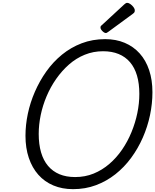

<svg xmlns="http://www.w3.org/2000/svg" viewBox="-20 -1310 1091 1349"><path d="M493 19Q417 19 355 -7Q293 -33 249.5 -82Q206 -131 182.5 -200.5Q159 -270 159 -356Q159 -432 175.5 -510.5Q192 -589 225 -665Q258 -741 305.5 -808Q353 -875 415.5 -926Q478 -977 554 -1006Q630 -1035 719 -1035Q795 -1035 856.5 -1009Q918 -983 961.5 -934.5Q1005 -886 1028 -817Q1051 -748 1051 -662Q1051 -582 1034 -501Q1017 -420 983.5 -343.5Q950 -267 901.5 -201Q853 -135 791 -86Q729 -37 654.5 -9Q580 19 493 19ZM508 -66Q578 -66 638 -90.5Q698 -115 748.5 -158.5Q799 -202 838 -259Q877 -316 904 -382Q931 -448 945 -516Q959 -584 959 -650Q959 -723 942.5 -779Q926 -835 893.5 -873Q861 -911 813.5 -930.5Q766 -950 704 -950Q636 -950 575.5 -925.5Q515 -901 465 -857Q415 -813 375 -756Q335 -699 307.5 -634Q280 -569 266 -501.5Q252 -434 252 -369Q252 -296 268.5 -239.5Q285 -183 317.5 -144.5Q350 -106 397.5 -86Q445 -66 508 -66ZM724 -1078Q713 -1078 699.5 -1091.5Q686 -1105 686 -1116Q686 -1120 687 -1124Q688 -1128 695 -1133L853 -1279Q859 -1284 863.5 -1287Q868 -1290 874 -1290Q884 -1290 896.5 -1281Q909 -1272 918 -1260Q927 -1248 927 -1237Q927 -1230 925 -1225Q923 -1220 912 -1212L743 -1088Q737 -1084 732.5 -1081Q728 -1078 724 -1078Z"/></svg>

Font: Playwrite CO
Style: Regular
Weight: 400
Designer: Veronika Burian, José Scaglione
Foundry: TypeTogether
Version: Version 1.000